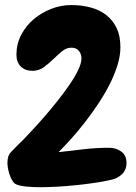

<svg xmlns="http://www.w3.org/2000/svg" viewBox="-20 -743 547 770"><path d="M487.3 -89.8Q487.3 -61.5 468.8 -43.9Q450.2 -26.4 423.8 -21.5Q394.5 -14.6 357.4 -9.3Q320.3 -3.9 281.7 0Q243.2 3.9 206.1 5.9Q168.9 7.8 138.7 7.8Q130.9 7.8 116.7 7.3Q102.5 6.8 87.4 5.4Q72.3 3.9 59.1 1Q45.9 -2 39.1 -6.8Q32.2 -12.7 26.9 -22.9Q21.5 -33.2 17.6 -45.4Q13.7 -57.6 11.7 -69.3Q9.8 -81.1 9.8 -89.8Q9.8 -103.5 13.2 -114.7Q16.6 -126 26.4 -135.7Q38.1 -148.4 50.8 -160.6Q63.5 -172.9 75.2 -184.6Q88.9 -199.2 111.3 -223.1Q133.8 -247.1 159.7 -276.9Q185.5 -306.6 211.4 -339.4Q237.3 -372.1 258.8 -403.3Q280.3 -434.6 293.5 -461.9Q306.6 -489.3 306.6 -508.8Q306.6 -527.3 295.9 -539.6Q285.2 -551.8 266.6 -551.8Q246.1 -551.8 228.5 -537.1Q210.9 -522.5 193.4 -505.4Q175.8 -488.3 155.8 -473.6Q135.7 -459 110.4 -459Q80.1 -459 63 -476.6Q45.9 -494.1 45.9 -523.4Q45.9 -566.4 64.9 -603Q84 -639.6 115.2 -666Q146.5 -692.4 185.5 -707.5Q224.6 -722.7 265.6 -722.7Q307.6 -722.7 343.8 -712.9Q379.9 -703.1 406.2 -682.6Q432.6 -662.1 447.8 -630.4Q462.9 -598.6 462.9 -553.7Q462.9 -518.6 450.7 -480Q438.5 -441.4 418.5 -402.3Q398.4 -363.3 372.6 -324.7Q346.7 -286.1 319.3 -251Q292 -215.8 264.6 -185.5Q237.3 -155.3 214.8 -132.8Q262.7 -138.7 315.4 -144.5Q368.2 -150.4 417 -150.4Q445.3 -150.4 466.3 -135.3Q487.3 -120.1 487.3 -89.8Z"/></svg>

Font: Chewy
Style: Regular
Weight: 400
Version: Version 1.001